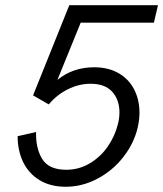

<svg xmlns="http://www.w3.org/2000/svg" viewBox="-20 -710 629 740"><path d="M47.9 -185.1 119.1 -201.2Q117.2 -139.2 142.6 -97.4Q168 -55.7 235.4 -55.7Q285.2 -55.7 327.1 -81.1Q369.1 -106.4 396.5 -147Q423.8 -187.5 434.6 -232.4Q440.4 -255.4 440.4 -276.4Q440.4 -325.2 412.6 -356.2Q384.8 -387.2 329.1 -387.2Q284.2 -387.2 241.2 -365.7Q198.2 -344.2 168 -307.6L107.4 -342.3L247.1 -689.9H588.9L573.2 -622.6H291L201.2 -401.9Q260.7 -450.7 342.8 -450.7Q397.5 -450.7 437 -428Q476.6 -405.3 497.1 -365.2Q517.6 -325.2 517.6 -275.4Q517.6 -248.5 510.7 -218.3Q496.1 -156.7 455.1 -104.5Q414.1 -52.2 355.5 -21.2Q296.9 9.8 233.4 9.8Q173.8 9.8 131.8 -16.1Q89.8 -42 68.8 -86.2Q47.9 -130.4 47.9 -185.1Z"/></svg>

Font: Acari Sans
Style: Italic
Weight: 400
Italic angle: -13°
Designer: Alfredo Marco Pradil and Stefan Peev
Foundry: Hanken Design Co.
Version: Version 1.045;January 11, 2019;FontCreator 11.5.0.2425 64-bi